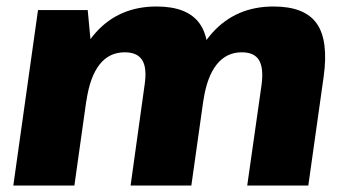

<svg xmlns="http://www.w3.org/2000/svg" viewBox="-20 -571 1060 591"><path d="M785 -309Q792 -361 777.5 -385.5Q763 -410 724 -410Q677 -410 647 -372.5Q617 -335 606 -261L533 -181L541 -240Q562 -391 634.5 -471Q707 -551 822 -551Q918 -551 955 -498.5Q992 -446 976 -333L929 0H741ZM97 -540H250L264 -391L209 0H21ZM425 -309Q433 -361 418 -385.5Q403 -410 364 -410Q316 -410 286.5 -372.5Q257 -335 246 -261L173 -181L181 -240Q204 -392 275.5 -471.5Q347 -551 462 -551Q557 -551 594.5 -498.5Q632 -446 616 -333L569 0H382Z"/></svg>

Font: Pathway Extreme SemiCondensed ExtraBold
Style: Italic
Weight: 800
Width: 4
Italic angle: -8°
Version: Version 1.001;gftools[0.9.26]